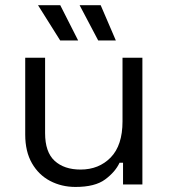

<svg xmlns="http://www.w3.org/2000/svg" viewBox="-20 -711 652 740"><path d="M77.2 -192.5V-488.5H153.8V-198Q153.8 -124.8 190.6 -91.1Q227.5 -57.5 290.5 -57.5Q361.2 -57.5 406.8 -104.2Q452.2 -151 452.2 -243.2V-488.5H528.8V0H454.2V-83.8H440.8Q424.2 -48.2 385.2 -19.4Q346.2 9.5 271 9.5Q217.5 9.5 173.2 -13.6Q129 -36.8 103.1 -81.9Q77.2 -127 77.2 -192.5ZM212 -555 126.5 -691H212.2L281.2 -555ZM358.5 -555 286.8 -691H368L426.5 -555Z"/></svg>

Font: Space 7353
Style: Regular
Weight: 400
Designer: Christine Claussen + Ruben Lyon  (Space 7353)
Version: Version 1.000;FEAKit 1.0